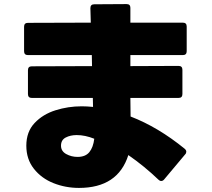

<svg xmlns="http://www.w3.org/2000/svg" viewBox="-20 -848 1040 941"><path d="M367 73Q301 73 242 49.5Q183 26 146 -21Q109 -68 109 -134Q109 -202 149.5 -245Q190 -288 252 -307.5Q314 -327 380 -327Q406 -327 436 -324Q435 -337 435 -368H136Q117 -368 117 -387V-504Q117 -523 136 -523L431 -524L430 -578H117Q98 -578 98 -597V-717Q98 -736 117 -736L425 -737L423 -808Q423 -827 442 -827L600 -828Q619 -828 619 -810V-737H876Q895 -737 895 -718V-597Q895 -578 876 -578H619V-524L855 -525Q874 -525 874 -506V-387Q874 -368 855 -368H619L620 -277Q755 -225 885 -119Q893 -112 893 -105Q893 -97 888 -92L784 32Q778 39 770 39Q763 39 757 33Q687 -34 609 -88Q558 73 367 73ZM356 -186Q325 -186 302 -174Q279 -162 279 -134Q279 -107 304.5 -93Q330 -79 360 -79Q399 -79 418 -102.5Q437 -126 442 -168Q397 -186 356 -186Z"/></svg>

Font: LINE Seed JP_TTF ExtraBold
Style: Regular
Weight: 800
Designer: LY Corporation & Fontrix & Fontworks
Version: Version 1.015